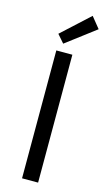

<svg xmlns="http://www.w3.org/2000/svg" viewBox="-145 -1016 587 1063"><g transform="rotate(15 148.5 -485.0)"><path d="M101 0H193V-733H101ZM128 -779 297 -907 246 -970 88 -825Z"/></g></svg>

Font: Noto Sans CJK SC
Style: Regular
Weight: 400
Designer: Ryoko NISHIZUKA 西塚涼子 (kana, bopomofo & ideographs); Paul D. Hunt (Latin, Greek & Cyrillic); Sandoll Communications 산돌커뮤니
Foundry: Adobe
Version: Version 2.004;hotconv 1.0.118;makeotfexe 2.5.65603